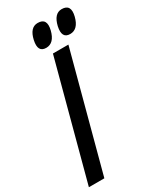

<svg xmlns="http://www.w3.org/2000/svg" viewBox="-302 -1008 882 1075"><g transform="rotate(-30 139.5 -470.0)"><path d="M187 -867Q169 -795 117 -795Q62 -795 78 -868Q94 -940 144 -940Q205 -940 187 -867ZM342 -867Q324 -795 272 -795Q217 -795 233 -868Q250 -940 299 -940Q360 -940 342 -867ZM233 -749 33 0H-67L133 -749Z"/></g></svg>

Font: Air America
Style: Regular
Weight: 400
Designer: William G. Sherman
Foundry: Aaron Bell – Saja Typeworks
Version: Version 1.100;PS 001.100;hotconv 1.0.88;makeotf.lib2.5.64775